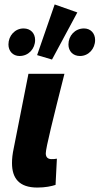

<svg xmlns="http://www.w3.org/2000/svg" viewBox="-20 -832 448 864"><path d="M148 12C184 12 212 6 230 0L236 -118C228 -116 218 -116 212 -116C198 -116 186 -122 186 -142C186 -166 220 -302 270 -500H108L42 -166C36 -138 34 -118 34 -98C34 -30 66 12 148 12ZM68 -580C109 -580 138 -613 138 -652C138 -682 118 -704 86 -704C47 -704 18 -671 18 -632C18 -602 38 -580 68 -580ZM340 -580C379 -580 408 -613 408 -652C408 -682 388 -704 358 -704C317 -704 288 -671 288 -632C288 -602 308 -580 340 -580ZM214 -564 328 -776 226 -812 147 -584Z"/></svg>

Font: Source Sans Pro Black
Style: Italic
Weight: 900
Italic angle: -11°
Designer: Paul D. Hunt
Foundry: Adobe Systems Incorporated
Version: Version 3.006;hotconv 1.0.111;makeotfexe 2.5.65597